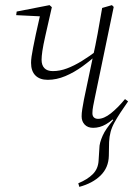

<svg xmlns="http://www.w3.org/2000/svg" viewBox="-20 -486 541 748"><path d="M289 242 285 228Q321 213 341.5 192.5Q362 172 364 141L367 94Q367 81 370.5 68.5Q374 56 380 42.5Q386 29 396 14.5Q406 0 421 -18L417 -23L467 -91H479Q462 -67 449 -47Q436 -27 426 -9Q416 9 411 27.5Q406 46 405 67L404 121Q403 167 372 197.5Q341 228 289 242ZM166 -175Q135 -175 118 -192Q101 -209 101 -241Q101 -252 103 -266Q105 -280 109 -300.5Q113 -321 119.5 -352Q126 -383 137 -430L144 -422L43 -427L45 -441L173 -466L182 -458Q166 -388 157 -348Q148 -308 145 -287Q142 -266 142 -253Q142 -232 153 -220.5Q164 -209 186 -209Q213 -209 241 -219.5Q269 -230 299 -248.5Q329 -267 362 -292L371 -279H364Q335 -252 302 -228Q269 -204 234.5 -189.5Q200 -175 166 -175ZM343 12Q322 12 310 -0.5Q298 -13 298 -33Q298 -45 300.5 -61Q303 -77 307 -98L341 -260Q352 -309 360.5 -355.5Q369 -402 378 -455L416 -466L423 -459L349 -103Q346 -88 343 -73Q340 -58 340 -45Q340 -34 346 -28.5Q352 -23 362 -23Q385 -23 412 -44.5Q439 -66 467 -100L479 -91Q460 -64 438.5 -40Q417 -16 393 -2Q369 12 343 12Z"/></svg>

Font: Source Serif 4 48pt Light
Style: Italic
Weight: 300
Italic angle: -12°
Designer: Frank Grießhammer
Foundry: Adobe Systems Incorporated
Version: Version 4.004;hotconv 1.0.116;makeotfexe 2.5.65601